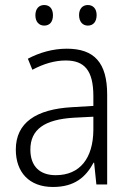

<svg xmlns="http://www.w3.org/2000/svg" viewBox="-20 -735 523 765"><path d="M121 -674C121 -649 135 -633 156 -633C178 -633 191 -648 191 -674C191 -700 178 -715 156 -715C135 -715 121 -700 121 -674ZM295 -675C295 -649 309 -633 330 -633C352 -633 365 -649 365 -675C365 -700 351 -715 330 -715C309 -715 295 -700 295 -675ZM246 -541C190 -541 136 -525 91 -501L109 -457C154 -481 198 -494 242 -494C316 -494 352 -455 352 -352V-313L268 -308C122 -300 43 -245 43 -139C43 -49 96 10 191 10C278 10 322 -30 353 -87H355L364 0H407V-358C407 -485 356 -541 246 -541ZM274 -266 352 -270V-217C351 -105 299 -37 202 -37C139 -37 101 -72 101 -139C101 -219 157 -259 274 -266Z"/></svg>

Font: Noto Sans SemiCondensed Light
Style: Regular
Weight: 300
Width: 4
Designer: Monotype Design Team
Foundry: Monotype Imaging Inc.
Version: Version 2.013